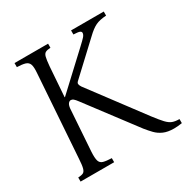

<svg xmlns="http://www.w3.org/2000/svg" viewBox="-154 -801 920 941"><g transform="rotate(-30 306.5 -330.5)"><path d="M568 4Q532 4 508.5 -6.5Q485 -17 468.5 -34Q452 -51 436 -71L230 -344Q219 -359 212 -364.5Q205 -370 198 -370Q190 -370 183.5 -362Q177 -354 175 -336L159 -100Q157 -65 162 -49Q167 -33 183.5 -28.5Q200 -24 230 -23V0H40V-23Q59 -24 68.5 -28.5Q78 -33 82.5 -49Q87 -65 89 -100L121 -565Q124 -600 118.5 -615.5Q113 -631 96.5 -636Q80 -641 50 -642V-665H240V-642Q221 -641 211.5 -636Q202 -631 198 -615.5Q194 -600 191 -565L179 -397H181L370 -573Q395 -596 404 -606.5Q413 -617 413 -627Q413 -634 404.5 -637.5Q396 -641 370 -642V-665H555V-642Q518 -640 495 -629Q472 -618 443 -590L276 -434Q268 -427 268.5 -420Q269 -413 276 -402L500 -103Q526 -69 542 -52Q558 -35 573.5 -29Q589 -23 613 -23V0Q600 2 589 3Q578 4 568 4Z"/></g></svg>

Font: Bona Nova SC
Style: Italic
Weight: 400
Italic angle: -4°
Designer: Mateusz Machalski
Foundry: Capitalics
Version: Version 4.001; ttfautohint (v1.8.4.7-5d5b)